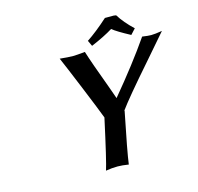

<svg xmlns="http://www.w3.org/2000/svg" viewBox="-114 -922 1079 1048"><g transform="rotate(-15 425.0 -397.5)"><path d="M538.1 -283.2 541 -285.2Q495.1 -59.6 486.8 5.9Q451.2 0 424.8 0Q393.6 0 357.9 5.9Q373.5 -41 424.8 -276.9Q406.2 -326.7 349.4 -465.1Q292.5 -603.5 272 -649.9Q319.8 -645 346.2 -645Q366.2 -645 414.1 -649.9Q434.1 -585.4 494.1 -423.8Q501 -405.8 516.1 -361.8Q647.9 -519.5 737.8 -649.9Q771 -645 788.1 -645Q809.6 -645 850.1 -651.9Q776.9 -566.4 727.1 -509.8Q584.5 -347.2 538.1 -283.2ZM618.2 -800.8 630.9 -798.8Q659.7 -752 710.9 -704.1L683.1 -673.8Q607.4 -714.4 585 -733.9Q537.1 -704.1 460.9 -671.9L445.8 -704.1Q499.5 -739.3 567.9 -800.8Z"/></g></svg>

Font: Linear Smooth
Style: Bold Italic
Weight: 700
Designer: Philipp H. Poll, Flanker
Foundry: Philipp H. Poll, reworked by Flanker
Version: Version 1.061 | FøM Fix